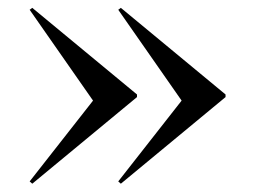

<svg xmlns="http://www.w3.org/2000/svg" viewBox="-20 -447 654 479"><path d="M60.5 11.3 54 5.6 212.1 -196 54 -422.6 60.5 -427.4 321.8 -211.3V-204.8ZM281.5 11.3 275 5.6 433.1 -196 275 -422.6 281.5 -427.4 542.7 -211.3V-204.8Z"/></svg>

Font: Playfair 144pt SemiExpanded SemiBold
Style: Regular
Weight: 600
Width: 6
Designer: Claus Eggers Sørensen
Foundry: Claus Eggers Sørensen
Version: Version 2.203